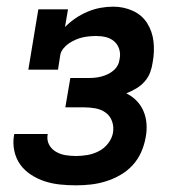

<svg xmlns="http://www.w3.org/2000/svg" viewBox="-20 -548 540 576"><path d="M208 8Q184 8 160 5.5Q136 3 114.5 -4Q93 -11 73.5 -23.5Q54 -36 41 -54Q28 -72 23 -95Q18 -118 22 -142L23 -146H123V-145Q120 -128 127 -114.5Q134 -101 147.5 -93Q161 -85 176.5 -82.5Q192 -80 208 -80Q225 -80 242.5 -83Q260 -86 276.5 -94.5Q293 -103 304.5 -118Q316 -133 319 -150Q322 -168 316 -184.5Q310 -201 296.5 -210.5Q283 -220 266 -223Q249 -226 231 -226H176L191 -314H246Q256 -314 265.5 -315Q275 -316 284.5 -318.5Q294 -321 303.5 -325.5Q313 -330 321 -337Q329 -344 333.5 -353Q338 -362 339 -372Q342 -387 337.5 -401Q333 -415 322.5 -424Q312 -433 298 -436.5Q284 -440 269 -440Q259 -440 248 -439Q237 -438 226.5 -435.5Q216 -433 206 -428.5Q196 -424 187 -418Q178 -412 170.5 -403Q163 -394 161 -384L154 -339H65L95 -520H184L175 -467Q190 -482 207 -493.5Q224 -505 243 -513Q262 -521 281.5 -524.5Q301 -528 320 -528Q351 -528 378.5 -515.5Q406 -503 421.5 -478.5Q437 -454 440.5 -423.5Q444 -393 438 -361Q436 -346 430.5 -331Q425 -316 414 -303.5Q403 -291 388.5 -282.5Q374 -274 359 -268Q377 -259 390 -245.5Q403 -232 410.5 -214.5Q418 -197 419.5 -176.5Q421 -156 417 -136Q413 -113 403.5 -91.5Q394 -70 378 -52.5Q362 -35 341 -23Q320 -11 297.5 -4Q275 3 252.5 5.5Q230 8 208 8Z"/></svg>

Font: Iosevka Curly Slab Semibold
Style: Italic
Weight: 600
Italic angle: -9°
Monospace: yes
Designer: Belleve Invis
Foundry: Belleve Invis
Version: Version 22.1.2; ttfautohint (v1.8.4)